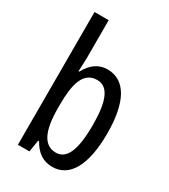

<svg xmlns="http://www.w3.org/2000/svg" viewBox="-189 -851 840 952"><g transform="rotate(30 231.0 -375.0)"><path d="M146 -543V-760H65V0H131L142 -68H147C177 -14 216 10 267 10C366 10 421 -90 421 -269C421 -450 366 -546 264 -546C215 -546 176 -520 147 -466H143C144 -496 146 -522 146 -543ZM246 -475C310 -475 338 -406 338 -270C338 -126 308 -60 247 -60C179 -60 146 -124 146 -257V-276C146 -390 165 -475 246 -475Z"/></g></svg>

Font: Noto Sans Lao Looped ExtraCondensed
Style: Regular
Weight: 400
Width: 2
Designer: Mark Frömberg, Ben Mitchell
Foundry: The Fontpad Ltd
Version: Version 1.003